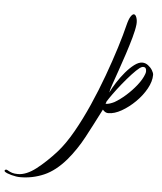

<svg xmlns="http://www.w3.org/2000/svg" viewBox="-439 -569 843 997"><g transform="rotate(5 -17.5 -70.0)"><path d="M-296 377Q-317 377 -342.5 370Q-368 363 -377 356Q-380 353 -380 351Q-380 347 -375.5 345Q-371 343 -366 346Q-353 354 -340.5 358Q-328 362 -310 362Q-266 362 -215.5 323Q-165 284 -113 226Q-74 182 -36 115Q2 48 36.5 -30Q71 -108 100 -187.5Q129 -267 151 -337.5Q173 -408 185 -458Q193 -490 202 -503.5Q211 -517 218 -517Q227 -517 232.5 -501Q238 -485 236 -465Q233 -437 221.5 -396Q210 -355 195 -309Q180 -263 165 -220.5Q150 -178 139 -146Q128 -114 126 -101Q138 -126 157 -155.5Q176 -185 198 -211Q220 -237 242.5 -254Q265 -271 284 -271Q300 -271 314 -260.5Q328 -250 336.5 -236Q345 -222 345 -212Q345 -178 324 -140Q303 -102 269.5 -69Q236 -36 199 -15Q162 6 130 6Q114 6 101 -10L99 -6Q59 73 23.5 139.5Q-12 206 -59 262Q-114 326 -173 351.5Q-232 377 -296 377ZM112 -41Q123 -41 135 -45Q147 -49 157 -54Q185 -70 215 -96.5Q245 -123 269.5 -154Q294 -185 304 -213Q307 -221 307 -228Q307 -249 291 -249Q283 -249 273 -242Q256 -229 233 -204Q210 -179 186.5 -150Q163 -121 144 -94.5Q125 -68 116 -53Q115 -49 114 -46Q113 -43 112 -41Z"/></g></svg>

Font: The Nautigal
Style: Bold
Weight: 700
Designer: Robert E. Leuschke
Foundry: Robert E. Leuschke
Version: Version 1.100; ttfautohint (v1.8.3)